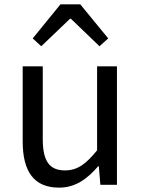

<svg xmlns="http://www.w3.org/2000/svg" viewBox="-20 -847 647 880"><path d="M251 13C325 13 379 -26 430 -85H433L440 0H516V-543H425V-158C373 -94 334 -66 278 -66C206 -66 176 -109 176 -210V-543H84V-199C84 -60 136 13 251 13ZM130 -671 169 -635 301 -761H305L436 -635L476 -671L348 -827H257Z"/></svg>

Font: GenYoGothic2 TW R
Style: Regular
Weight: 400
Version: Version 2.100;PS 2.1;hotconv 16.6.51;makeotf.lib2.5.65220 DE